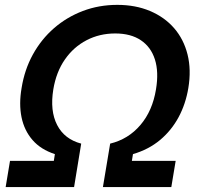

<svg xmlns="http://www.w3.org/2000/svg" viewBox="-20 -757 805 777"><path d="M2.9 0 20.5 -106H197.8L202.1 -133.3Q145 -151.9 111.6 -190.4Q78.1 -229 67.1 -282.7Q56.2 -336.4 67.4 -400.9Q79.1 -474.6 113 -536.4Q147 -598.1 198.7 -643.1Q250.5 -688 315.4 -712.6Q380.4 -737.3 454.6 -737.3Q528.3 -737.3 586.9 -712.6Q645.5 -688 684.6 -643.1Q723.6 -598.1 739 -536.4Q754.4 -474.6 742.2 -400.9Q731.4 -335.9 702.6 -282.5Q673.8 -229 627.7 -190.4Q581.5 -151.9 518.1 -133.3L513.7 -106H690.9L673.3 0H396.5L425.8 -175.8Q499.5 -193.8 548.3 -251.2Q597.2 -308.6 611.3 -395.5Q623 -465.8 606.9 -516.4Q590.8 -566.9 550 -594.2Q509.3 -621.6 446.3 -621.6Q382.8 -621.6 330.3 -594.2Q277.8 -566.9 242.7 -516.4Q207.5 -465.8 195.8 -395.5Q181.6 -308.6 211.2 -251.2Q240.7 -193.8 308.6 -175.8L279.8 0Z"/></svg>

Font: Inter 20pt SemiBold
Style: Italic
Weight: 600
Italic angle: -9.3988°
Version: Version 4.001;git-66647c0bb